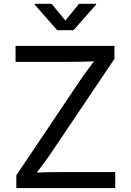

<svg xmlns="http://www.w3.org/2000/svg" viewBox="-20 -962 669 982"><path d="M63.5 -65.4 388.7 -549.3Q408.2 -578.6 434.3 -613.3Q460.4 -647.9 485.4 -680.2L495.6 -649.9Q454.6 -647.5 411.9 -646.5Q369.1 -645.5 314.9 -645.5H59.6V-727.5H565.4V-661.1L245.1 -185.1Q224.1 -153.8 200.7 -122.6Q177.2 -91.3 143.6 -47.4L133.3 -77.6Q174.3 -80.1 216.6 -81.1Q258.8 -82 312.5 -82H569.3V0H63.5ZM314.5 -856.9 383.8 -942.4H471.2V-938L356 -807.6H272.5L157.7 -938V-942.4H244.1Z"/></svg>

Font: Raveo Variable
Style: Regular
Weight: 400
Designer: Jakub Foglar, Rasmus Andersson (Inter)
Foundry: Jakubfoglar.com
Version: Version 1.000;Glyphs 3.2.3 (3260)